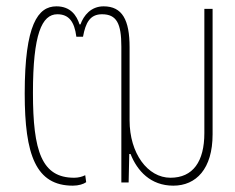

<svg xmlns="http://www.w3.org/2000/svg" viewBox="-20 -576 741 606"><path d="M210 10C228 10 244 5 252 -1L249 -23C239 -18 227 -15 214 -15C112 -15 84 -98 84 -283C84 -468 112 -531 161 -531C197 -531 215 -508 221 -460H242C250 -504 264 -531 302 -531C348 -531 363 -502 363 -429V0H386L388 -90H392C413 -37 455 10 527 10C599 10 651 -43 651 -152V-548H625V-156C625 -66 589 -15 518 -15C446 -15 389 -92 389 -196V-427C389 -513 366 -556 307 -556C267 -556 244 -527 234 -499H231C222 -527 203 -556 158 -556C100 -556 58 -499 58 -281C58 -87 93 10 210 10Z"/></svg>

Font: Noto Sans Thai Cond Thin
Style: Regular
Weight: 100
Width: 3
Designer: Monotype Design Team
Foundry: Monotype Imaging Inc.
Version: Version 2.002